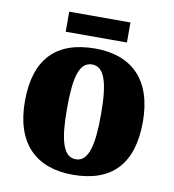

<svg xmlns="http://www.w3.org/2000/svg" viewBox="-79 -760 760 840"><g transform="rotate(10 300.5 -340.0)"><path d="M161 -601H433V-690H161ZM299 10C472 10 562 -83 562 -271C562 -459 463 -551 302 -551C129 -551 38 -459 38 -271C38 -83 137 10 299 10ZM301 -59C244 -59 225 -133 225 -271C225 -410 243 -480 300 -480C356 -480 376 -410 376 -271C376 -133 357 -59 301 -59Z"/></g></svg>

Font: Noto Serif Tamil SemiCondensed Black
Style: Italic
Weight: 900
Width: 4
Italic angle: -12°
Designer: Indian Type Foundry, Tom Grace, and the Monotype Design Team
Foundry: Monotype Imaging Inc.
Version: Version 2.003